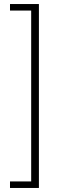

<svg xmlns="http://www.w3.org/2000/svg" viewBox="-20 -765 300 947"><path d="M29.3 -745.1V-712.9H133.8V129.9H29.3V162.1H171.9V-745.1Z"/></svg>

Font: Yaldevi Colombo ExtraLight
Style: Regular
Weight: 275
Designer: Sol Matas, Denzil Rajitha, Kosala Senevirathne and Pathum Egodawatta
Foundry: Mooniak
Version: Version 1.020 ; ttfautohint (v1.6)